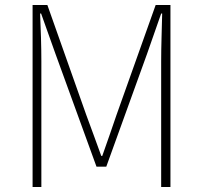

<svg xmlns="http://www.w3.org/2000/svg" viewBox="-20 -746 810 766"><path d="M110 0V-726H169L324 -288Q339 -248 354 -206.5Q369 -165 384 -124H388Q403 -165 417 -206.5Q431 -248 445 -288L601 -726H660V0H623V-502Q623 -545 624.5 -596.5Q626 -648 627 -692H623L567 -532L404 -81H365L201 -532L144 -692H140Q142 -648 143.5 -596.5Q145 -545 145 -502V0Z"/></svg>

Font: Source Han Sans SC ExtraLight
Style: Regular
Weight: 250
Designer: Ryoko NISHIZUKA 西塚涼子 (kana, bopomofo & ideographs); Paul D. Hunt (Latin, Greek & Cyrillic); Sandoll Communications 산돌커뮤니
Foundry: Adobe
Version: Version 2.004;hotconv 1.0.118;makeotfexe 2.5.65603